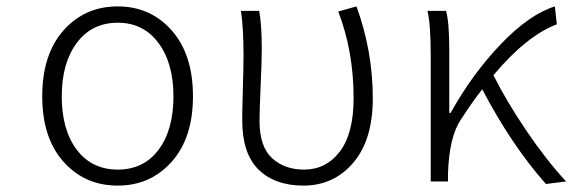

<svg xmlns="http://www.w3.org/2000/svg" viewBox="-20 -567 1789 600"><path d="M348 13Q245 13 178.5 -61.5Q112 -136 112 -266Q112 -397 178.5 -472Q245 -547 348 -547Q450 -547 516.5 -472Q583 -397 583 -266Q583 -136 516.5 -61.5Q450 13 348 13ZM522 -266Q522 -370 475 -433Q428 -496 348 -496Q267 -496 220 -433Q173 -370 173 -266Q173 -161 220 -99Q267 -37 348 -37Q429 -37 475.5 -99Q522 -161 522 -266Z M928 13Q839 13 788 -37Q737 -87 737 -191Q737 -225 739 -293Q741 -361 741 -395Q741 -479 733 -533H790Q798 -490 798 -412Q798 -378 794.5 -299Q791 -220 791 -189Q791 -109 830 -73Q869 -37 930 -37Q999 -37 1042 -93.5Q1085 -150 1085 -260Q1085 -407 1037 -531L1094 -547Q1145 -407 1145 -260Q1145 -130 1084 -58.5Q1023 13 928 13Z M1749 0 1686 8Q1578 -114 1487 -288Q1457 -250 1420 -193Q1384 -140 1380 -26V0H1326V-395Q1326 -490 1316 -533H1374Q1384 -496 1384 -412V-214H1388Q1456 -336 1545 -429Q1634 -522 1714 -547L1720 -491Q1625 -455 1522 -332Q1563 -250 1625 -158.5Q1687 -67 1749 0Z"/></svg>

Font: NotoSansHansLight
Style: Regular
Weight: 300
Designer: Ryoko NISHIZUKA  (kana & ideographs); Paul D. Hunt (Latin, Greek & Cyrillic); Wenlong ZHANG  (bopomofo); Sandoll Communi
Foundry: Adobe Systems Incorporated
Version: Version 1.00;December 8, 2021;FontCreator 13.0.0.2675 64-bit